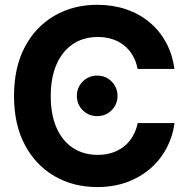

<svg xmlns="http://www.w3.org/2000/svg" viewBox="-20 -758 772 789"><path d="M379.4 10.7Q281.2 10.7 203.9 -34.2Q126.5 -79.1 82 -162.8Q37.6 -246.6 37.6 -363.3Q37.6 -481 82 -564.9Q126.5 -648.9 204.1 -693.6Q281.7 -738.3 379.4 -738.3Q442.9 -738.3 497.1 -720.2Q551.3 -702.1 593 -667.7Q634.8 -633.3 661.6 -584.5Q688.5 -535.6 696.8 -474.6H545.4Q539.6 -505.9 525.4 -530Q511.2 -554.2 490 -571.3Q468.8 -588.4 441.4 -597.2Q414.1 -606 382.3 -606Q322.8 -606 279.3 -576.7Q235.8 -547.4 212.2 -493.2Q188.5 -439 188.5 -363.3Q188.5 -287.1 212.2 -233.2Q235.8 -179.2 279.3 -150.4Q322.8 -121.6 381.8 -121.6Q414.1 -121.6 440.9 -130.4Q467.8 -139.2 489.3 -156Q510.7 -172.9 525.1 -197.3Q539.6 -221.7 545.9 -252.4H697.3Q689.5 -196.3 663.8 -148.2Q638.2 -100.1 596.7 -64.5Q555.2 -28.8 500.5 -9Q445.8 10.7 379.4 10.7ZM379.4 -280.8Q344.2 -280.8 320.1 -304.9Q295.9 -329.1 295.9 -363.8Q295.9 -398.9 320.1 -423.1Q344.2 -447.3 379.4 -447.3Q414.6 -447.3 438.7 -423.1Q462.9 -398.9 462.9 -363.8Q462.9 -329.1 438.7 -304.9Q414.6 -280.8 379.4 -280.8Z"/></svg>

Font: Inter 24pt
Style: Bold
Weight: 700
Designer: Rasmus Andersson
Foundry: rsms
Version: Version 4.001;git-66647c0bb